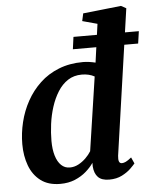

<svg xmlns="http://www.w3.org/2000/svg" viewBox="-56 -865 751 923"><g transform="rotate(-5 319.0 -403.5)"><path d="M486 -100.5Q484 -82.5 487.5 -73Q491 -63.5 501.5 -63.5Q510 -63.5 520.5 -68.5Q531 -73.5 547.5 -87L561 -57Q555 -49.5 538.5 -33.2Q522 -17 495.8 -3.5Q469.5 10 434 10Q397.5 10 380 -8Q362.5 -26 360 -60V-77.5Q346 -56.5 323.2 -36.5Q300.5 -16.5 269 -3.2Q237.5 10 197.5 10Q140 10 103.2 -18Q66.5 -46 49.2 -92.8Q32 -139.5 32 -195.5Q32 -249 45 -302.2Q58 -355.5 84 -402.5Q110 -449.5 148.8 -486Q187.5 -522.5 239.8 -543.2Q292 -564 357 -564Q371 -564 387 -561.8Q403 -559.5 417 -556L442.5 -741L370.5 -760.5L378.5 -797L562.5 -817L587 -803.5ZM407 -490Q394.5 -497 379 -500.8Q363.5 -504.5 346 -504.5Q307.5 -504.5 278.8 -485.8Q250 -467 229.8 -434.8Q209.5 -402.5 196.8 -362.8Q184 -323 178.5 -280.8Q173 -238.5 173 -199.5Q173 -158.5 182.2 -128Q191.5 -97.5 208.8 -81Q226 -64.5 250 -64.5Q272 -64.5 291.8 -75Q311.5 -85.5 327.8 -101.5Q344 -117.5 354 -134ZM322 -688.5H637.5L629 -629.5H314Z"/></g></svg>

Font: Merriweather 28pt
Style: Bold Italic
Weight: 700
Italic angle: -7.8°
Version: Version 2.101